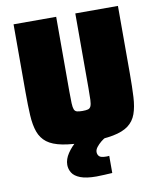

<svg xmlns="http://www.w3.org/2000/svg" viewBox="-95 -763 865 1038"><g transform="rotate(-10 337.5 -244.0)"><path d="M337 8Q252 8 198 -2.5Q144 -13 114 -36Q84 -59 70.5 -96.5Q57 -134 54 -188.5Q51 -243 51 -316V-688H285V-278Q285 -237 286 -213.5Q287 -190 291.5 -179Q296 -168 307 -165Q318 -162 337 -162Q357 -162 367.5 -165Q378 -168 383 -179Q388 -190 389 -213.5Q390 -237 390 -278V-688H624V-316Q624 -243 621 -188.5Q618 -134 604.5 -96.5Q591 -59 560.5 -36Q530 -13 476 -2.5Q422 8 337 8ZM350 200Q294 200 262 187.5Q230 175 217.5 154.5Q205 134 205 111Q205 80 226 48.5Q247 17 280 -10L436 0Q423 6 408.5 18Q394 30 383.5 43.5Q373 57 373 70Q373 84 382 93.5Q391 103 420 103Q422 103 426 103Q430 103 437 102V196Q420 197 395 198.5Q370 200 350 200Z"/></g></svg>

Font: Saira Thin Black
Style: Regular
Weight: 900
Version: Version 1.101